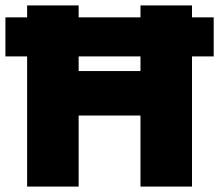

<svg xmlns="http://www.w3.org/2000/svg" viewBox="-44 -688 808 708"><path d="M56 0V-668H246V-426H474V-668H664V0H474V-262H246V0ZM-24 -480V-624H744V-480Z"/></svg>

Font: Gantari Black
Style: Regular
Weight: 900
Version: Version 1.000